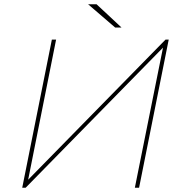

<svg xmlns="http://www.w3.org/2000/svg" viewBox="-20 -887 866 907"><path d="M85 0 225 -700H245L113 -38L762 -700H777L637 0H617L750 -662L101 0ZM524 -757 396 -867H436L554 -757Z"/></svg>

Font: Montserrat Thin
Style: Italic
Weight: 100
Italic angle: -11.3°
Designer: Julieta Ulanovsky
Foundry: Julieta Ulanovsky
Version: Version 9.000; ttfautohint (v1.8.4.7-5d5b)